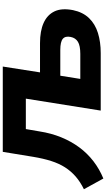

<svg xmlns="http://www.w3.org/2000/svg" viewBox="285 -1034 764 1382"><g transform="rotate(-90 667.0 -343.0)"><path d="M73 19 -4 -121Q49 -147 87.5 -180.5Q126 -214 153.5 -257Q181 -300 199 -356.5Q217 -413 229 -485L265 -705H879L837 -437H1048Q1135 -437 1193 -411Q1251 -385 1276 -333Q1301 -281 1285 -199Q1270 -128 1227.5 -84Q1185 -40 1120.5 -20Q1056 0 976 0H562L648 -539H429L412 -440Q399 -356 369.5 -284Q340 -212 297 -154Q254 -96 197.5 -52.5Q141 -9 73 19ZM790 -147H970Q1029 -147 1057 -164Q1085 -181 1092 -216Q1100 -255 1078.5 -273Q1057 -291 998 -291H813Z"/></g></svg>

Font: Nunito Sans 7pt SemiExpanded Black
Style: Italic
Weight: 900
Width: 6
Italic angle: -9°
Designer: Vernon Adams
Foundry: Vernon Adams
Version: Version 3.101;gftools[0.9.27]